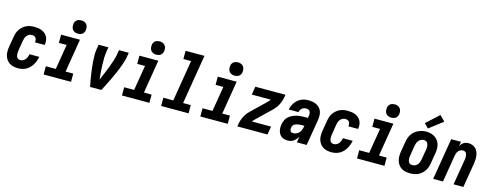

<svg xmlns="http://www.w3.org/2000/svg" viewBox="-25 -1571 6050 2367"><g transform="rotate(15 3000.0 -388.0)"><path d="M205 8Q175 8 146.5 2Q118 -4 94.5 -19Q71 -34 55 -57Q39 -80 31.5 -107Q24 -134 24.5 -164Q25 -194 30 -223L52 -353Q56 -378 64 -402.5Q72 -427 87 -449Q102 -471 122.5 -489Q143 -507 166.5 -518Q190 -529 215.5 -533.5Q241 -538 266 -538Q291 -538 316.5 -534.5Q342 -531 364.5 -521.5Q387 -512 405.5 -496.5Q424 -481 435 -459.5Q446 -438 449.5 -413Q453 -388 448 -363Q448 -361 447.5 -359Q447 -357 447 -355H323Q323 -356 323 -356.5Q323 -357 324 -358Q326 -372 324 -386.5Q322 -401 314 -412Q306 -423 293 -428Q280 -433 266 -433Q248 -433 230.5 -425Q213 -417 201 -402.5Q189 -388 183 -371Q177 -354 174 -336L153 -206Q151 -194 150 -182Q149 -170 150 -158Q151 -146 154 -135Q157 -124 164 -115Q171 -106 182 -101.5Q193 -97 205 -97Q222 -97 239.5 -105.5Q257 -114 268.5 -129Q280 -144 286.5 -161Q293 -178 297 -196H421Q416 -170 407 -144.5Q398 -119 384 -95.5Q370 -72 350.5 -51.5Q331 -31 307 -17.5Q283 -4 256.5 2Q230 8 205 8Z M529 0V-105H656L709 -425H610V-530H851L781 -105H879V0ZM806 -595Q786 -595 767.5 -602.5Q749 -610 737.5 -625Q726 -640 723 -660Q720 -680 723 -701Q725 -715 732.5 -728Q740 -741 752 -749.5Q764 -758 778 -761.5Q792 -765 806 -765Q827 -765 845.5 -757.5Q864 -750 875.5 -735Q887 -720 890 -700Q893 -680 890 -659Q887 -645 880 -632Q873 -619 861 -610.5Q849 -602 834.5 -598.5Q820 -595 806 -595Z M1122 0Q1114 -39 1107 -78Q1100 -117 1094.5 -156Q1089 -195 1084 -234.5Q1079 -274 1076.5 -314.5Q1074 -355 1073.5 -395.5Q1073 -436 1080 -477L1089 -530H1214L1205 -477Q1198 -432 1197 -386.5Q1196 -341 1198 -296Q1200 -251 1203 -206.5Q1206 -162 1211 -118Q1231 -162 1249.5 -206.5Q1268 -251 1285 -295.5Q1302 -340 1317 -385.5Q1332 -431 1340 -477L1349 -530H1474L1465 -477Q1458 -436 1444.5 -395Q1431 -354 1415 -314Q1399 -274 1381 -234.5Q1363 -195 1344.5 -156Q1326 -117 1306 -78Q1286 -39 1266 0Z M1529 0V-105H1656L1709 -425H1610V-530H1851L1781 -105H1879V0ZM1806 -595Q1786 -595 1767.5 -602.5Q1749 -610 1737.5 -625Q1726 -640 1723 -660Q1720 -680 1723 -701Q1725 -715 1732.5 -728Q1740 -741 1752 -749.5Q1764 -758 1778 -761.5Q1792 -765 1806 -765Q1827 -765 1845.5 -757.5Q1864 -750 1875.5 -735Q1887 -720 1890 -700Q1893 -680 1890 -659Q1887 -645 1880 -632Q1873 -619 1861 -610.5Q1849 -602 1834.5 -598.5Q1820 -595 1806 -595Z M2029 0V-105H2156L2242 -630H2144V-735H2385L2281 -105H2379V0Z M2529 0V-105H2656L2709 -425H2610V-530H2851L2781 -105H2879V0ZM2806 -595Q2786 -595 2767.5 -602.5Q2749 -610 2737.5 -625Q2726 -640 2723 -660Q2720 -680 2723 -701Q2725 -715 2732.5 -728Q2740 -741 2752 -749.5Q2764 -758 2778 -761.5Q2792 -765 2806 -765Q2827 -765 2845.5 -757.5Q2864 -750 2875.5 -735Q2887 -720 2890 -700Q2893 -680 2890 -659Q2887 -645 2880 -632Q2873 -619 2861 -610.5Q2849 -602 2834.5 -598.5Q2820 -595 2806 -595Z M3001 0 3007 -33Q3015 -82 3039 -129.5Q3063 -177 3102 -214L3195 -303L3287 -392Q3295 -399 3302 -407.5Q3309 -416 3315 -425H3072L3089 -530H3474L3468 -497Q3460 -448 3436 -400.5Q3412 -353 3373 -316L3188 -138Q3180 -131 3173 -122.5Q3166 -114 3160 -105H3404L3386 0Z M3646 8Q3625 8 3604 3Q3583 -2 3566.5 -13.5Q3550 -25 3539 -42.5Q3528 -60 3522.5 -80Q3517 -100 3517 -122Q3517 -144 3521 -166Q3525 -191 3536 -216.5Q3547 -242 3567 -261.5Q3587 -281 3612 -293.5Q3637 -306 3663 -313.5Q3689 -321 3715 -323.5Q3741 -326 3767 -326H3815L3819 -353Q3819 -353 3819 -353Q3819 -353 3819 -353Q3822 -367 3821 -382Q3820 -397 3813.5 -409Q3807 -421 3794 -427Q3781 -433 3766 -433Q3752 -433 3738 -429Q3724 -425 3712.5 -415.5Q3701 -406 3693.5 -392.5Q3686 -379 3684 -365H3560Q3564 -389 3573.5 -411.5Q3583 -434 3597 -454.5Q3611 -475 3630.5 -491.5Q3650 -508 3672.5 -519Q3695 -530 3719 -534Q3743 -538 3766 -538Q3794 -538 3820.5 -533.5Q3847 -529 3870 -517Q3893 -505 3910.5 -486Q3928 -467 3936.5 -442.5Q3945 -418 3945.5 -390.5Q3946 -363 3942 -335L3886 0H3761L3774 -76Q3764 -58 3750.5 -42.5Q3737 -27 3720.5 -15Q3704 -3 3685 2.5Q3666 8 3646 8ZM3685 -97Q3705 -97 3725 -105Q3745 -113 3760 -128.5Q3775 -144 3783 -164Q3791 -184 3795 -204L3798 -221H3767Q3755 -221 3743 -220Q3731 -219 3719.5 -217Q3708 -215 3696 -211.5Q3684 -208 3673 -201.5Q3662 -195 3655 -184Q3648 -173 3646 -161Q3644 -150 3644.5 -138.5Q3645 -127 3649.5 -117Q3654 -107 3663.5 -102Q3673 -97 3685 -97Z M4205 8Q4175 8 4146.5 2Q4118 -4 4094.5 -19Q4071 -34 4055 -57Q4039 -80 4031.5 -107Q4024 -134 4024.5 -164Q4025 -194 4030 -223L4052 -353Q4056 -378 4064 -402.5Q4072 -427 4087 -449Q4102 -471 4122.5 -489Q4143 -507 4166.5 -518Q4190 -529 4215.5 -533.5Q4241 -538 4266 -538Q4291 -538 4316.5 -534.5Q4342 -531 4364.5 -521.5Q4387 -512 4405.5 -496.5Q4424 -481 4435 -459.5Q4446 -438 4449.5 -413Q4453 -388 4448 -363Q4448 -361 4447.5 -359Q4447 -357 4447 -355H4323Q4323 -356 4323 -356.5Q4323 -357 4324 -358Q4326 -372 4324 -386.5Q4322 -401 4314 -412Q4306 -423 4293 -428Q4280 -433 4266 -433Q4248 -433 4230.5 -425Q4213 -417 4201 -402.5Q4189 -388 4183 -371Q4177 -354 4174 -336L4153 -206Q4151 -194 4150 -182Q4149 -170 4150 -158Q4151 -146 4154 -135Q4157 -124 4164 -115Q4171 -106 4182 -101.5Q4193 -97 4205 -97Q4222 -97 4239.5 -105.5Q4257 -114 4268.5 -129Q4280 -144 4286.5 -161Q4293 -178 4297 -196H4421Q4416 -170 4407 -144.5Q4398 -119 4384 -95.5Q4370 -72 4350.5 -51.5Q4331 -31 4307 -17.5Q4283 -4 4256.5 2Q4230 8 4205 8Z M4529 0V-105H4656L4709 -425H4610V-530H4851L4781 -105H4879V0ZM4806 -595Q4786 -595 4767.5 -602.5Q4749 -610 4737.5 -625Q4726 -640 4723 -660Q4720 -680 4723 -701Q4725 -715 4732.5 -728Q4740 -741 4752 -749.5Q4764 -758 4778 -761.5Q4792 -765 4806 -765Q4827 -765 4845.5 -757.5Q4864 -750 4875.5 -735Q4887 -720 4890 -700Q4893 -680 4890 -659Q4887 -645 4880 -632Q4873 -619 4861 -610.5Q4849 -602 4834.5 -598.5Q4820 -595 4806 -595Z M5205 8Q5176 8 5147.5 2Q5119 -4 5095.5 -19Q5072 -34 5056 -57Q5040 -80 5032.5 -107Q5025 -134 5025 -164Q5025 -194 5030 -223L5052 -353Q5056 -379 5064.5 -403.5Q5073 -428 5088 -450.5Q5103 -473 5124.5 -490.5Q5146 -508 5170 -519Q5194 -530 5219.5 -535.5Q5245 -541 5271 -541Q5300 -541 5328 -533.5Q5356 -526 5379.5 -511Q5403 -496 5419.5 -473Q5436 -450 5443.5 -423Q5451 -396 5450.5 -366Q5450 -336 5445 -307L5423 -177Q5419 -151 5410.5 -126.5Q5402 -102 5387 -80Q5372 -58 5351 -40Q5330 -22 5306 -11Q5282 0 5256 4Q5230 8 5205 8ZM5208 -97Q5226 -97 5243.5 -104.5Q5261 -112 5273 -126.5Q5285 -141 5291.5 -158.5Q5298 -176 5301 -194L5323 -324Q5325 -336 5326 -348.5Q5327 -361 5325.5 -373Q5324 -385 5320.5 -396.5Q5317 -408 5309 -416.5Q5301 -425 5289.5 -429Q5278 -433 5266 -433Q5248 -433 5231 -425Q5214 -417 5202 -402.5Q5190 -388 5183.5 -371Q5177 -354 5174 -336L5153 -206Q5151 -194 5150 -181.5Q5149 -169 5150 -157Q5151 -145 5154.5 -134Q5158 -123 5165.5 -114Q5173 -105 5184 -101Q5195 -97 5208 -97ZM5277 -583 5224 -637 5384 -784 5451 -716Z M5501 0 5589 -530H5714L5705 -474Q5713 -488 5724 -500.5Q5735 -513 5749 -522Q5763 -531 5778.5 -534.5Q5794 -538 5809 -538Q5836 -538 5860 -529Q5884 -520 5901.5 -502Q5919 -484 5928.5 -460.5Q5938 -437 5941.5 -412Q5945 -387 5943 -360Q5941 -333 5937 -307L5886 0H5761L5815 -324Q5817 -336 5818 -348Q5819 -360 5818 -371.5Q5817 -383 5814.5 -394Q5812 -405 5806 -414.5Q5800 -424 5789.5 -428.5Q5779 -433 5767 -433Q5751 -433 5736 -426.5Q5721 -420 5710 -408Q5699 -396 5693 -381Q5687 -366 5684 -351L5626 0Z"/></g></svg>

Font: Iosevka Curly XBdObl
Style: Regular
Weight: 800
Italic angle: -9°
Monospace: yes
Designer: Belleve Invis
Foundry: Belleve Invis
Version: Version 11.1.0; ttfautohint (v1.8.3)